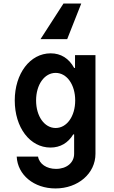

<svg xmlns="http://www.w3.org/2000/svg" viewBox="-20 -850 640 1080"><path d="M397 -94V15C397 65 355 100 295 100C242 100 201 72 194 31H74C79 134 171 210 292 210C419 210 517 126 517 15V-540H402V-468H397C368 -521 323 -550 265 -550C149 -550 63 -436 63 -285C63 -133 148 -20 264 -20C319 -20 363 -46 392 -94ZM293 -130C230 -130 183 -196 183 -285C183 -374 230 -440 293 -440C356 -440 403 -374 403 -285C403 -196 356 -130 293 -130ZM208 -630H358L437 -830H337Z"/></svg>

Font: CommitMono
Style: 700Regular
Weight: 700
Monospace: yes
Designer: Eigil Nikolajsen
Foundry: Eigil Nikolajsen
Version: Version 1.143